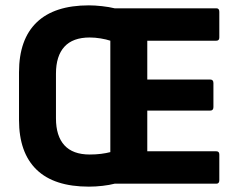

<svg xmlns="http://www.w3.org/2000/svg" viewBox="-20 -686 891 717"><path d="M312 11Q182 11 116.5 -52.5Q51 -116 51 -238V-416Q51 -539 117 -602.5Q183 -666 312 -666Q334 -666 361 -663Q388 -660 408 -655H788Q799 -655 799 -642V-546Q799 -534 788 -534H530V-389H765Q777 -389 777 -376V-286Q777 -273 765 -273H530V-121H788Q799 -121 799 -109V-13Q799 0 788 0H408Q389 5 363 8Q337 11 312 11ZM315 -109Q338 -109 357.5 -111.5Q377 -114 392 -118V-534Q377 -539 356 -542.5Q335 -546 315 -546Q252 -546 220.5 -511.5Q189 -477 189 -411V-244Q189 -178 220.5 -143.5Q252 -109 315 -109Z"/></svg>

Font: Sofia Sans Semi Condensed ExtraBold
Style: Regular
Weight: 800
Designer: Botio Nikoltchev, Ani Petrova
Foundry: lettersoup
Version: Version 4.100